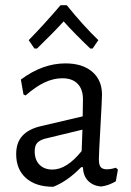

<svg xmlns="http://www.w3.org/2000/svg" viewBox="-20 -709 502 736"><path d="M371 -346Q371 -329 365 -223Q359 -117 359 -99Q359 -77 366 -68.5Q373 -60 390 -60Q405 -60 424 -66L432 -59L424 -14Q395 3 367 6Q336 3 317.5 -16Q299 -35 298 -68H291Q237 -13 184 7Q117 7 79.5 -26.5Q42 -60 42 -118Q42 -162 65.5 -188Q89 -214 135 -225L297 -263L298 -328Q298 -367 277.5 -388Q257 -409 219 -409Q185 -409 151 -393Q117 -377 78 -343L70 -347L60 -404Q143 -466 231 -466Q296 -466 333.5 -434Q371 -402 371 -346ZM151 -177Q131 -171 122 -160.5Q113 -150 113 -129Q113 -96 131.5 -77.5Q150 -59 181 -59Q236 -59 293 -130L296 -212ZM90 -555Q147 -613 212 -689H236Q298 -612 357 -555L335 -523H326Q264 -582 224 -627Q186 -585 122 -523H112Z"/></svg>

Font: Alegreya Sans
Style: Regular
Weight: 400
Designer: Juan Pablo del Peral
Foundry: Huerta Tipografica
Version: Version 2.008; ttfautohint (v1.6)